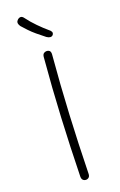

<svg xmlns="http://www.w3.org/2000/svg" viewBox="-191 -1055 696 1118"><g transform="rotate(-20 157.0 -495.5)"><path d="M147 -739Q148 -755 155.5 -761.5Q163 -768 173 -768Q185 -768 192 -761.5Q199 -755 198 -739Q182 -554 173 -375.5Q164 -197 160 -14Q160 1 152.5 8Q145 15 135 15Q124 15 116.5 8Q109 1 109 -14Q113 -197 122 -376Q131 -555 147 -739ZM201 -846Q174 -867 152 -885.5Q130 -904 113 -922Q96 -940 81 -957Q71 -972 72 -981.5Q73 -991 81 -998Q90 -1006 100 -1006Q110 -1006 120 -992Q142 -962 172.5 -931Q203 -900 228 -879Q239 -871 243 -862.5Q247 -854 240 -844Q233 -836 222.5 -837Q212 -838 201 -846Z"/></g></svg>

Font: Playpen Sans ExtraLight
Style: Regular
Weight: 250
Designer: Laura Meseguer, Veronika Burian, José Scaglione
Foundry: TypeTogether
Version: Version 1.001